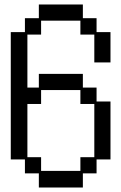

<svg xmlns="http://www.w3.org/2000/svg" viewBox="-20 -807 540 855"><path d="M91 -97H28V-664H91V-726H153V-787H349V-726H410V-664H472V-529H400V-653H338V-715H163V-653H102V-417H153V-478H349V-417H410V-355H472V-97H410V-35H349V28H153V-35H91ZM163 -107V-46H338V-107H400V-344H338V-406H163V-344H102V-107Z"/></svg>

Font: DotGothic16
Style: Regular
Weight: 400
Designer: Fontworks Inc.
Foundry: Fontworks Inc.
Version: Version 1.100